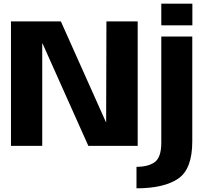

<svg xmlns="http://www.w3.org/2000/svg" viewBox="-20 -791 1129 1041"><path d="M39.5 0H209V-554.5H211L459 0H726.5V-675H557L555.5 -129.5H554L310 -675H39.5ZM720 230Q868 230 945.2 178.2Q1022.5 126.5 1022.5 -24V-593H854.5V-17.5Q854.5 61.5 819.5 87.5Q784.5 113.5 720 113.5ZM854.5 -771V-653.5H1023V-771Z"/></svg>

Font: Anybody Thin
Style: Bold
Weight: 700
Version: Version 1.113;gftools[0.9.25]